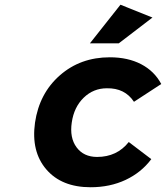

<svg xmlns="http://www.w3.org/2000/svg" viewBox="-20 -785 701 811"><path d="M127.9 -267.1Q146 -390.6 232.9 -466.8Q319.8 -543 443.8 -543Q520.5 -543 576.4 -513.7Q632.3 -484.4 661.1 -430.2L545.9 -355Q507.3 -413.6 431.2 -412.1Q374.5 -412.1 333.5 -372.3Q292.5 -332.5 283.2 -268.1Q273.4 -203.1 303.5 -162.6Q333.5 -122.1 390.1 -122.1Q474.1 -122.1 523.9 -185.1L619.1 -112.8Q576.7 -56.2 510.5 -25.1Q444.3 5.9 362.8 5.9Q240.2 5.9 175.5 -69.6Q110.8 -145 127.9 -267.1ZM359.9 -602.1 488.8 -765.1 624 -710.9 481.9 -602.1Z"/></svg>

Font: Trueno SemiBold
Style: Italic
Weight: 600
Designer: Julieta Ulanovsky
Foundry: Julieta Ulanovsky
Version: Version 3.001b | FøM Fix